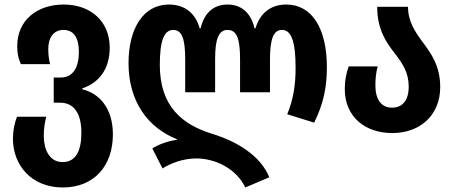

<svg xmlns="http://www.w3.org/2000/svg" viewBox="-20 -577 2004 847"><path d="M257 250C396 250 478 154 478 16C478 -99 419 -165 343 -183V-187C419 -213 464 -274 464 -367C464 -482 381 -557 261 -557C144 -557 56 -488 56 -374C56 -338 61 -321 72 -294H201C195 -318 193 -336 193 -362C193 -409 215 -445 260 -445C305 -445 328 -411 328 -347C328 -283 304 -235 248 -235H217V-124H246C304 -124 339 -79 339 8C339 91 313 138 256 138C196 138 173 79 173 22C173 -9 178 -39 184 -62H55C44 -34 37 -1 37 35C37 150 117 250 257 250Z M1062 250 1168 205C1130 111 1027 47 915 13C783 -28 685 -108 685 -291C685 -395 703 -445 744 -445C783 -445 797 -405 797 -315V-170H929V-317C929 -406 945 -445 984 -445C1025 -445 1039 -405 1039 -317V-170H1171V-315C1171 -406 1187 -445 1224 -445C1265 -445 1284 -394 1284 -278C1284 -205 1275 -140 1247 -73L1366 -36C1407 -120 1422 -191 1422 -281C1422 -450 1357 -557 1243 -557C1174 -557 1127 -519 1107 -452H1103C1087 -520 1045 -557 984 -557C922 -557 881 -520 865 -452H861C842 -519 795 -557 725 -557C612 -557 547 -451 547 -298C547 -130 632 -14 760 37V40C724 44 679 60 652 78L697 166C734 143 787 122 847 122C926 122 1021 164 1062 250Z M1711 10C1831 10 1922 -67 1922 -193C1922 -285 1883 -340 1844 -392C1811 -437 1780 -482 1780 -547H1644C1644 -444 1686 -387 1725 -337C1756 -296 1783 -257 1783 -195C1783 -135 1756 -102 1709 -102C1661 -102 1636 -140 1636 -200C1636 -232 1639 -257 1646 -284H1518C1507 -250 1501 -224 1501 -184C1501 -63 1589 10 1711 10Z"/></svg>

Font: Noto Sans Georgian Condensed Bold
Style: Regular
Weight: 700
Width: 3
Designer: Monotype Design Team, Akaki Razmadze
Foundry: Google LLC
Version: Version 2.005